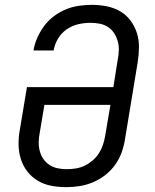

<svg xmlns="http://www.w3.org/2000/svg" viewBox="-20 -763 640 791"><path d="M254 8Q222 8 192 2.5Q162 -3 136.5 -18Q111 -33 93 -56Q75 -79 66 -107.5Q57 -136 56.5 -167Q56 -198 62 -230L91 -404H447L465 -517Q469 -537 469.5 -556.5Q470 -576 465 -593.5Q460 -611 450 -626.5Q440 -642 424.5 -652Q409 -662 390 -665.5Q371 -669 352 -669Q327 -669 301.5 -663Q276 -657 254 -641.5Q232 -626 218.5 -603Q205 -580 201 -555H118Q122 -581 133.5 -607Q145 -633 162 -656Q179 -679 202.5 -696.5Q226 -714 251.5 -724.5Q277 -735 304.5 -739Q332 -743 359 -743Q390 -743 420 -737Q450 -731 475 -716.5Q500 -702 517.5 -678.5Q535 -655 544 -627Q553 -599 552.5 -567.5Q552 -536 547 -505L495 -190Q491 -163 481.5 -136Q472 -109 455 -85Q438 -61 414.5 -42.5Q391 -24 364 -12.5Q337 -1 309 3.5Q281 8 254 8ZM255 -66Q273 -66 292 -69Q311 -72 328 -80Q345 -88 361 -101.5Q377 -115 387.5 -131.5Q398 -148 404 -166Q410 -184 413 -202L435 -331H163L144 -218Q140 -198 139.5 -179Q139 -160 143.5 -142Q148 -124 158 -109Q168 -94 183 -84Q198 -74 216.5 -70Q235 -66 255 -66Z"/></svg>

Font: Iosevka Extended Oblique
Style: Regular
Weight: 400
Width: 7
Italic angle: -9°
Monospace: yes
Designer: Belleve Invis
Foundry: Belleve Invis
Version: Version 32.0.1; ttfautohint (v1.8.4)